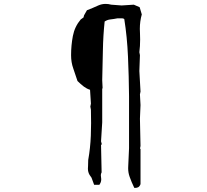

<svg xmlns="http://www.w3.org/2000/svg" viewBox="-20 -837 1040 964"><path d="M623.5 7.8Q623.5 0.5 624 -6.3L627.9 -92.8V-354.5Q627 -453.1 622.6 -552.7Q618.2 -652.3 604 -741.2Q599.6 -745.1 592.3 -745.1H570.3Q550.8 -741.2 533.2 -739.3Q519 -737.8 505.4 -729Q498 -659.7 496.6 -584.7Q495.1 -509.8 493.2 -434.6L495.1 -395L493.2 -390.6V-222.7L487.3 -127.4L491.2 -112.8L487.3 -109.4L490.2 28.3L489.3 30.3Q486.3 35.6 486.3 43.5Q486.3 47.9 487.3 53Q488.3 58.1 488.3 62.5Q488.3 76.7 481 87.4L479 90.8H458H452.6L439.5 55.2L429.7 41Q421.4 26.9 421.4 9.8Q421.4 6.8 422.1 -3.7Q422.9 -14.2 422.9 -33.2V-33.7Q433.6 -93.8 436 -155.5Q438.5 -217.3 436.5 -286.1L433.6 -301.8L436.5 -316.9L432.1 -386.2Q416 -391.1 401.4 -401.9Q385.3 -414.1 369.1 -430.2Q358.9 -462.4 347.9 -493.2Q336.9 -523.9 336.9 -559.6Q336.9 -609.4 345.9 -656.5Q355 -703.6 385.3 -739.3L399.4 -749.5L401.9 -759.8L416.5 -785.6Q447.3 -797.4 473.6 -809.6Q491.2 -817.4 510.3 -817.4Q523.9 -817.4 538.6 -813.5L590.8 -809.6L651.9 -813.5L681.2 -800.8L691.9 -764.6Q682.1 -730 682.1 -691.9Q682.1 -682.1 682.9 -668.7Q683.6 -655.3 683.6 -638.7Q683.6 -605.5 679.7 -574.7L682.6 -560.1L679.7 -480.5L685.5 -377.4L682.6 -362.8L685.5 -309.6L682.6 -241.2L685.5 -104L683.1 -91.8L685.5 -88.4V87.4Q681.2 99.6 672.9 103.5Q665.5 106.4 659.2 106.4H654.3Q640.1 77.1 630.9 50.8Q623.5 30.3 623.5 7.8Z"/></svg>

Font: Bakudai
Style: Bold
Weight: 700
Version: Version 1.48